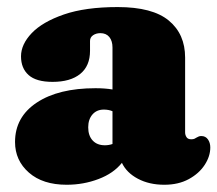

<svg xmlns="http://www.w3.org/2000/svg" viewBox="-20 -498 600 530"><path d="M21.5 -106Q21.5 -175 81.5 -214.8Q141.5 -254.5 243.5 -254.5Q270 -254.5 290.5 -251V-367Q290.5 -385 281.8 -395.8Q273 -406.5 257 -406.5Q245.5 -406.5 237 -400.8Q228.5 -395 228.5 -385V-357.5Q228.5 -316 201.5 -294Q174.5 -272 125 -272Q80 -272 59 -290.8Q38 -309.5 38 -342.5Q38 -375.5 67.5 -406.5Q97 -437.5 156.2 -458Q215.5 -478.5 305 -478.5Q401 -478.5 446 -441.2Q491 -404 491 -339V-132.5Q491 -125.5 494.8 -119.5Q498.5 -113.5 508 -113.5Q513.5 -113.5 516.8 -115Q520 -116.5 523 -118.5Q525.5 -120 528.5 -121.2Q531.5 -122.5 535.5 -122.5Q547.5 -122.5 554 -113.2Q560.5 -104 560.5 -91Q560.5 -66.5 545 -42.8Q529.5 -19 501 -3.5Q472.5 12 433.5 12Q392 12 360.8 -4.5Q329.5 -21 316.5 -48.5Q293.5 -19.5 252 -3.8Q210.5 12 164 12Q98 12 59.8 -21.5Q21.5 -55 21.5 -106ZM223.5 -146.5Q223.5 -123.5 235.8 -110.2Q248 -97 269.5 -97Q280.5 -97 290.5 -100.5V-191Q280 -195.5 266.5 -195.5Q247 -195.5 235.2 -182Q223.5 -168.5 223.5 -146.5Z"/></svg>

Font: Fraunces 72pt S100 Black
Style: Regular
Weight: 900
Version: Version 1.000; ttfautohint (v1.8.3)